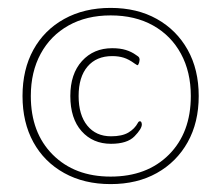

<svg xmlns="http://www.w3.org/2000/svg" viewBox="-20 -583 560 486"><path d="M37 -340Q37 -407 64.5 -457Q92 -507 142.5 -535Q193 -563 260 -563Q327 -563 377 -535Q427 -507 455 -457Q483 -407 483 -340Q483 -273 455 -223Q427 -173 377 -145Q327 -117 260 -117Q193 -117 142.5 -145Q92 -173 64.5 -223Q37 -273 37 -340ZM260 -136Q352 -136 407.5 -191.5Q463 -247 463 -340Q463 -401 438 -447Q413 -493 367.5 -518.5Q322 -544 260 -544Q199 -544 153.5 -518.5Q108 -493 83 -447Q58 -401 58 -340Q58 -247 113.5 -191.5Q169 -136 260 -136ZM261 -219Q215 -219 186.5 -251Q158 -283 158 -340Q158 -396 187.5 -428.5Q217 -461 264 -461Q284 -461 298.5 -456.5Q313 -452 324 -444Q331 -440 332.5 -436.5Q334 -433 333 -429L332 -424Q330 -418 328 -418Q327 -418 325 -419.5Q323 -421 321 -422Q306 -433 293 -437Q280 -441 264 -441Q224 -441 201.5 -414.5Q179 -388 179 -340Q179 -292 201 -265Q223 -238 261 -238Q289 -238 305 -247.5Q321 -257 329 -272Q331 -276 334 -276Q337 -276 338 -273Q339 -270 339 -268Q339 -257 320.5 -238Q302 -219 261 -219Z"/></svg>

Font: Zain ExtraLight
Style: Regular
Weight: 200
Designer: Zain,Boutros
Foundry: Mobile Telecommunications Company (Zain), 2024
Version: Version 1.51; ttfautohint (v1.8.4)